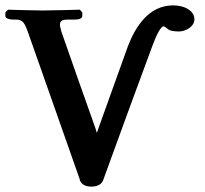

<svg xmlns="http://www.w3.org/2000/svg" viewBox="-26 -682 762 714"><path d="M450 -511 344 -216C341 -208 338 -197 334 -188C325 -216 333 -194 324 -219C282 -336 241 -454 200 -571H201C199 -577 197 -582 197 -590C197 -603 204 -609 224 -609H250C269 -609 280 -614 280 -622V-636L271 -646C271 -646 168 -643 133 -643C95 -643 4 -646 4 -646L-6 -636V-622C-6 -614 8 -609 24 -609H36C58 -609 66 -595 76 -568C141 -383 206 -198 271 -14H270C276 3 290 12 314 12C336 12 353 3 358 -13C417 -176 479 -345 539 -507C557 -556 572 -584 583 -584C585 -584 590 -581 597 -575C604 -567 623 -565 640 -565C664 -565 697 -583 697 -610C697 -642 661 -662 618 -662C527 -662 478 -583 450 -511Z"/></svg>

Font: Libertinus Serif
Style: Bold
Weight: 700
Designer: Philipp H. Poll, Khaled Hosny
Foundry: Caleb Maclennan
Version: Version 7.050;RELEASE